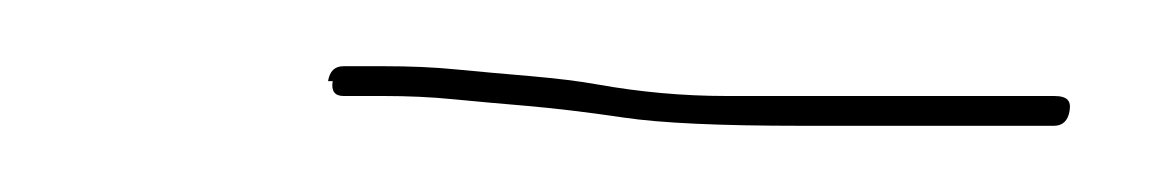

<svg xmlns="http://www.w3.org/2000/svg" viewBox="-20 -296 351 58"><path d="M80.5 -271.5C80 -268.5 81.1 -267 83.8 -267H95.8C103.1 -267 110.2 -266.7 117.1 -266C124 -265.3 131.4 -264.7 139.3 -264C147.2 -263.3 156.9 -262.2 168.3 -260.5C179.7 -258.8 197.6 -258 222.1 -258H298.4C301 -258 302.6 -259.5 303.1 -262.5C303.6 -265.5 302.5 -267 298.4 -267H199.5C186.3 -267 173.3 -268.2 160.4 -270.5C154.9 -271.5 148.2 -272.3 140.3 -273C132.4 -273.7 125 -274.3 118.1 -275C111.2 -275.7 103.8 -276 95.8 -276H83.8C81.1 -276 79.6 -274.5 79.1 -271.5Z"/></svg>

Font: Proton
Style: LitCndIt
Weight: 500
Version: Version 1.017